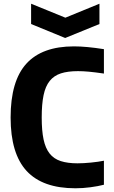

<svg xmlns="http://www.w3.org/2000/svg" viewBox="-20 -1000 610 1031"><path d="M385 11Q209 11 123 -82Q37 -175 37 -369Q37 -565 121.5 -658Q206 -751 377 -751Q443 -751 538 -736V-605Q490 -612 458 -615Q426 -618 399 -618Q344 -618 307 -606Q270 -594 247 -565.5Q224 -537 214 -489Q204 -441 204 -369Q204 -298 214 -251Q224 -204 246.5 -175.5Q269 -147 306 -135Q343 -123 396 -123Q411 -123 430 -124Q449 -125 468.5 -127Q488 -129 506 -131.5Q524 -134 538 -137V-8Q507 0 466 5.5Q425 11 385 11ZM147 -980 331 -905 514 -980V-871L330 -796L147 -871Z"/></svg>

Font: Encode Sans Narrow
Style: Bold
Weight: 700
Designer: Pablo Impallari, Andres Torresi
Foundry: Pablo Impallari, Andres Torresi
Version: Version 1.000; ttfautohint (v1.00) -l 8 -r 50 -G 200 -x 14 -